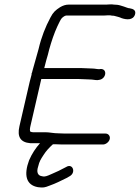

<svg xmlns="http://www.w3.org/2000/svg" viewBox="-20 -658 638 877"><path d="M128.1 -334 126.7 -328C125.6 -326 124.8 -324 124.3 -322C124 -320.7 124 -319 124.2 -317C120.9 -305.7 118.1 -295 115.8 -285L68.7 -81C57.6 -32.7 74 -7.7 117.9 -4H162.9C143.3 17.8 125.9 43.8 112.9 74C87.8 141.3 99 187.6 153.5 197C178 200.1 183.9 198.8 206.1 190C236.4 179.3 255.5 168.8 284.2 155L298.1 147C328.8 130.2 312.1 85.6 281.8 105L247.7 122.5C243.2 124.8 238.3 127 233.2 129L217.6 136C211.6 139 191.4 148 183.8 148C181.7 148.7 177.8 148.3 172.1 147C151.5 144.4 146.1 126.8 154.2 103C160 77.8 166.9 68.6 178.2 51C190.8 31 204.3 16.9 220.5 2L222.8 1H234.8C244.6 1.7 254.5 2 264.5 2H450.5C463.7 2 478.3 -9.8 481.3 -23C484.4 -36.2 475.3 -48 462.1 -48H276.1C266.7 -48 257.2 -48.3 247.3 -49C223.8 -49 206.8 -54 186.5 -54H130.5C127.1 -54 124 -54.7 120.9 -56C113.8 -56 117.2 -74.3 118.7 -81L168.6 -297H341.6C357.9 -297 375.9 -295 391.1 -295C402.9 -295 413.9 -292 424.4 -292L431.6 -293C464.7 -296.2 472.4 -343 440.2 -343L433 -342C422.7 -342 413.2 -345 401.7 -345C387.2 -345 369.1 -347 353.1 -347H182.1C185.5 -359 188.7 -371 191.4 -383C196.6 -399.7 201 -416 204.7 -432C215.3 -470.1 227.2 -505.5 242.2 -538C248.6 -550.4 255.4 -567.6 263 -576C265.6 -578.1 275.5 -587 282.5 -587H454.5C461.9 -587 467.9 -587.3 472.8 -588H482.8C488.4 -586.7 494.3 -586 500.3 -586C514.3 -582.3 524.6 -580.3 535.8 -575C556.7 -568 587.6 -564.2 596.6 -591.5C602.7 -610.4 588.7 -617.7 573.1 -620C564.5 -620 552.7 -626.4 546 -628C537 -630.4 526.1 -635 515.8 -636C510.5 -636 505.2 -636.3 500.1 -637C486.8 -639.5 480.1 -637 466.1 -637H294.1C280.7 -637 267.5 -633 254.3 -625C233.3 -611.3 222.8 -602.2 210.4 -578C187.8 -536 168.7 -488 156.2 -434C146.8 -399.3 137.2 -367.8 128.1 -334Z"/></svg>

Font: HoneyBee
Style: BookIt
Weight: 300
Foundry: Cannot Into Space Fonts
Version: Version 0.89